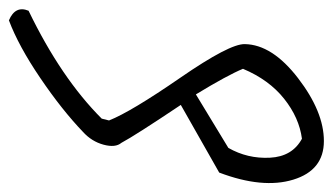

<svg xmlns="http://www.w3.org/2000/svg" viewBox="-192 -498 729 420"><g transform="rotate(90 172.0 -287.5)"><path d="M339 -403 191 -319Q258 -219 274 -189Q285 -176 278 -150Q271 -124 250 -105Q202 -59 132 -11.5Q62 36 6 57Q-27 43 -15 14Q132 -57 221 -146L225 -162Q206 -210 131.5 -318Q57 -426 58 -459Q59 -519 132.5 -575.5Q206 -632 270 -632Q334 -632 354.5 -565Q375 -498 339 -403ZM168 -352 285 -423Q309 -465 306.5 -514Q304 -563 265 -584Q219 -578 177.5 -545Q136 -512 112 -455Q126 -421 168 -352Z"/></g></svg>

Font: Tillana
Style: Regular
Weight: 400
Designer: Lipi Raval (Devanagari, Latin), Jonny Pinhorn (Latin)
Foundry: Indian Type Foundry
Version: Version 2.003;PS 1.0;hotconv 1.0.79;makeotf.lib2.5.61930; tt